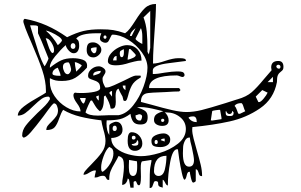

<svg xmlns="http://www.w3.org/2000/svg" viewBox="-20 -835 1522 970"><path d="M597 99Q597 78 602 55Q606 25 606 10V4Q606 -18 601.5 -29.5Q597 -41 579 -47Q573 -34 559 -10Q545 13 538.5 30Q532 47 532 67V73Q531 74 529 74Q521 74 518 67.5Q515 61 511.5 57Q508 53 500 53Q490 53 480 57Q472 62 458 62V61Q458 55 465 27Q463 26 459 26Q449 26 431 37Q415 48 402 48Q402 39 411 28Q420 17 440 -3Q475 -38 494 -64.5Q513 -91 513 -123Q513 -146 502 -181Q494 -211 492 -227Q433 -234 386 -245.5Q339 -257 299 -280Q289 -266 279 -237Q269 -207 256.5 -192.5Q244 -178 214 -178Q214 -190 220.5 -199Q227 -208 241 -221Q257 -237 265 -249Q273 -261 273 -278Q273 -287 268 -300Q263 -313 252 -313Q242 -306 223 -279.5Q204 -253 200 -248Q160 -195 136 -167.5Q112 -140 99 -140Q97 -140 94.5 -143.5Q92 -147 92 -150Q92 -177 110.5 -201Q129 -225 169 -264Q194 -287 208.5 -302Q223 -317 232 -333V-340Q231 -343 228.5 -345Q226 -347 225 -347Q206 -347 190 -335.5Q174 -324 149 -300Q124 -275 107 -263Q90 -251 70 -251Q70 -274 101 -297.5Q132 -321 179 -347Q204 -361 212 -367V-377Q212 -425 194 -479Q176 -533 141 -614Q137 -623 122 -658Q107 -693 99 -720Q98 -722 98 -727Q98 -737 105 -740Q164 -729 215 -706.5Q266 -684 319 -647Q366 -670 402 -678.5Q438 -687 489 -687Q527 -687 552 -683Q577 -679 612 -667Q625 -676 636.5 -691Q648 -706 664 -731Q690 -773 712 -794Q734 -815 768 -815Q768 -763 760 -663Q759 -649 756 -602Q753 -555 753 -514Q776 -514 813 -527Q855 -541 879 -541H890Q919 -541 919 -530V-527Q915 -526 833.5 -516Q752 -506 752 -480V-461Q777 -461 812 -468Q852 -474 872 -474H881Q893 -474 901 -471.5Q909 -469 912 -460V-453Q911 -450 908 -448Q905 -446 902 -446Q897 -446 888 -450Q879 -454 873 -454Q733 -454 733 -390H885L892 -380L885 -373Q861 -373 819 -370L752 -367Q749 -367 729.5 -365Q710 -363 701 -352Q692 -341 692 -320L745 -306Q808 -288 850.5 -278.5Q893 -269 922 -269Q958 -269 998.5 -279Q1039 -289 1119 -314Q1181 -334 1179 -333Q1225 -346 1251.5 -369Q1278 -392 1314 -436L1352 -480Q1350 -490 1350 -494Q1350 -527 1386 -527Q1412 -527 1412 -497Q1412 -488 1409 -483Q1406 -478 1399 -473Q1389 -466 1384 -455.5Q1379 -445 1379 -420Q1363 -335 1293.5 -287.5Q1224 -240 1140 -221.5Q1056 -203 952 -193L951 -180Q951 -162 958 -135Q965 -108 973 -80Q987 -32 994 -2.5Q1001 27 1001 55Q992 55 988.5 50.5Q985 46 983 37Q980 28 977.5 24.5Q975 21 969 20V80Q968 82 965 84Q962 86 959 87H955Q950 87 944.5 63.5Q939 40 939 33H935Q927 33 923 52Q919 71 912 73Q906 72 898.5 38Q891 4 885.5 -31.5Q880 -67 879 -80Q878 -81 875 -81Q852 -81 840 -17.5Q828 46 828 102Q824 102 820.5 98Q817 94 812.5 84.5Q808 75 802 73V113L796 111Q779 108 779 95V91Q779 86 776.5 83Q774 80 765 80Q759 80 756 90Q753 100 749.5 107.5Q746 115 736 115Q736 28 739 13Q740 7 742 -3.5Q744 -14 745 -20V-27L699 -20Q691 -19 691 15L692 58Q692 101 682 101Q675 101 671.5 90.5Q668 80 664 80Q661 80 659 81L655 84V113H639L632 73Q632 72 629.5 69.5Q627 67 625 67Q624 79 616.5 89Q609 99 597 99ZM739 -593V-780L705 -747Q718 -714 721.5 -674.5Q725 -635 725 -586V-573L732 -560ZM144 -668Q162 -609 175.5 -568.5Q189 -528 205 -500Q209 -504 217 -520Q225 -536 225 -540L217 -560Q186 -639 172 -667V-700Q172 -707 149 -707H145H132ZM637 -653H645L665 -693Q637 -672 637 -653ZM665 -639Q665 -634 678 -625Q691 -616 699 -613V-640V-651Q699 -676 692 -693L665 -640ZM272 -607Q279 -612 286 -620Q293 -628 293 -630Q293 -639 276.5 -650.5Q260 -662 240 -671Q220 -680 215 -680H212Q247 -650 272 -607ZM474 -251 507 -252Q515 -253 529 -253H579Q619 -260 652.5 -302Q686 -344 705.5 -398.5Q725 -453 725 -493Q725 -531 697 -570Q669 -609 627.5 -634.5Q586 -660 548 -660Q544 -660 538.5 -647.5Q533 -635 528 -627Q523 -619 513 -619Q503 -619 494 -625Q485 -631 485 -640Q485 -652 492 -667H469Q385 -667 365 -640Q375 -633 377.5 -625Q380 -617 380 -603Q380 -588 373 -577Q366 -566 352 -566Q340 -566 327.5 -579.5Q315 -593 312 -607Q285 -583 258.5 -550.5Q232 -518 232 -497V-493Q265 -519 289 -530Q313 -541 348 -541Q375 -541 397.5 -533.5Q420 -526 420 -503Q420 -496 419 -493Q387 -458 360.5 -442Q334 -426 293 -426Q274 -426 261.5 -428.5Q249 -431 232 -440V-420Q232 -384 255.5 -349.5Q279 -315 315 -293.5Q351 -272 387 -272Q387 -289 369 -313Q351 -337 351 -353Q351 -364 359 -367Q367 -365 391 -365Q427 -365 456.5 -371Q486 -377 486 -390Q486 -410 476.5 -418Q467 -426 450 -431Q437 -435 431 -439Q425 -443 425 -453Q425 -472 442 -486Q459 -500 479 -500Q490 -500 501.5 -492Q513 -484 513 -474Q513 -466 505.5 -455.5Q498 -445 498 -437Q498 -425 501 -416.5Q504 -408 512 -393H519Q531 -393 556.5 -404.5Q582 -416 607 -428Q626 -438 642.5 -445.5Q659 -453 665 -453H690Q690 -450 691 -448.5Q692 -447 692 -446Q692 -444 685 -440Q657 -424 645.5 -402Q634 -380 627 -351Q623 -337 620 -331Q617 -325 612 -325Q606 -325 604.5 -327Q603 -329 602 -335Q601 -341 599 -347Q595 -354 588.5 -366Q582 -378 579 -387Q564 -382 564 -352L565 -320Q565 -304 561 -295Q557 -286 545 -286Q541 -286 539 -287Q535 -316 512 -353L505 -347V-339Q505 -285 485 -273Q471 -283 459 -303.5Q447 -324 445 -327H439Q437 -327 426 -303Q415 -279 412 -267Q428 -251 474 -251ZM503 -647Q503 -644 505 -641.5Q507 -639 511 -639Q514 -639 516 -641.5Q518 -644 518 -647Q518 -651 516 -653.5Q514 -656 511 -656Q503 -656 503 -647ZM245 -567Q253 -568 253 -580V-583Q253 -599 239.5 -620.5Q226 -642 211 -642Q212 -640 223.5 -605Q235 -570 245 -567ZM450 -621Q466 -621 479 -609.5Q492 -598 492 -583Q492 -569 479 -557Q466 -545 452 -545Q435 -545 426.5 -555Q418 -565 418 -582Q418 -602 424.5 -611.5Q431 -621 450 -621ZM337 -602Q337 -596 340 -592Q343 -588 349 -588Q355 -588 358 -592Q361 -596 361 -602Q361 -608 358 -612.5Q355 -617 349 -617Q343 -617 340 -612.5Q337 -608 337 -602ZM622 -607Q655 -607 675 -585Q695 -563 695 -529Q677 -529 658.5 -524Q640 -519 635 -518Q596 -505 566 -505Q525 -505 525 -526Q525 -547 541 -565.5Q557 -584 580 -595.5Q603 -607 622 -607ZM455 -566Q468 -566 468 -590V-596Q458 -596 448.5 -594Q439 -592 439 -587Q439 -581 444.5 -573.5Q450 -566 455 -566ZM595 -546Q606 -546 606 -572V-577Q606 -584 605 -587Q595 -582 590 -578.5Q585 -575 585 -567Q585 -546 595 -546ZM625 -533Q638 -536 652 -542.5Q666 -549 666 -557Q666 -560 639 -587H632L625 -540ZM551 -530H569V-552Q561 -552 556.5 -545.5Q552 -539 551 -530ZM365 -473Q373 -480 383 -491Q393 -502 393 -503Q393 -507 379 -514Q365 -521 359 -521H358Q358 -508 365 -473ZM322 -460Q328 -460 333.5 -468Q339 -476 339 -483V-487Q332 -520 325 -520Q298 -520 298 -497Q298 -486 304.5 -473Q311 -460 322 -460ZM1397 -497Q1397 -502 1394 -505Q1390 -508 1386 -508Q1383 -508 1380 -506Q1377 -504 1376 -501V-500Q1376 -495 1380 -491.5Q1384 -488 1389 -488Q1393 -488 1394 -490Q1397 -493 1397 -497ZM281 -452H286Q286 -461 280 -474Q274 -487 272 -493Q261 -490 253 -482Q245 -474 245 -463Q245 -452 281 -452ZM451 -457Q451 -454 452 -453Q456 -455 467 -458Q478 -461 483.5 -465Q489 -469 489 -477Q476 -477 463.5 -472.5Q451 -468 451 -457ZM1332 -420H1359V-447ZM614 -380V-403H600Q600 -388 614 -380ZM1285 -320Q1286 -319 1288 -319Q1297 -319 1312 -337Q1327 -355 1332 -367L1305 -380L1272 -347ZM546 -375Q537 -375 532 -365L546 -347ZM479 -327V-353L465 -347Q471 -332 479 -327ZM402 -312Q405 -312 409 -322.5Q413 -333 413 -340H384Q384 -336 390.5 -324Q397 -312 402 -312ZM1185 -260H1192Q1197 -262 1205.5 -266.5Q1214 -271 1219 -273Q1215 -280 1211 -293Q1205 -314 1199 -314Q1174 -314 1165 -300Q1173 -292 1177.5 -277.5Q1182 -263 1185 -260ZM692 -46Q732 -46 786 -62Q840 -78 879.5 -109.5Q919 -141 919 -183Q919 -220 889.5 -243.5Q860 -267 822 -267H812Q821 -261 826.5 -249.5Q832 -238 832 -227Q832 -199 799 -199Q783 -199 770.5 -206.5Q758 -214 758 -229Q758 -248 769.5 -257Q781 -266 805 -273Q796 -275 772 -281Q748 -287 727.5 -290.5Q707 -294 689 -294L672 -293Q700 -284 713 -274.5Q726 -265 726 -243Q726 -223 717.5 -214.5Q709 -206 689 -206Q664 -206 653.5 -219.5Q643 -233 639 -260Q611 -239 585.5 -233Q560 -227 519 -227L518 -213Q518 -173 532 -153V-200Q532 -207 545.5 -213.5Q559 -220 565 -220Q582 -220 590.5 -208Q599 -196 599 -179Q599 -158 581.5 -148Q564 -138 542 -138Q542 -106 567.5 -85.5Q593 -65 628 -55.5Q663 -46 692 -46ZM1052 -273 1045 -227Q1048 -226 1052 -226L1099 -233V-240L1092 -280H1085Q1085 -280 1068.5 -278Q1052 -276 1052 -273ZM1136 -249H1145Q1160 -249 1160 -263V-268Q1155 -274 1153 -275Q1153 -259 1139 -259Q1128 -259 1122 -275Q1120 -273 1120 -268Q1120 -256 1124 -252.5Q1128 -249 1136 -249ZM685 -226Q690 -226 692 -227Q698 -239 698 -246Q698 -251 695 -254Q690 -258 684 -258Q681 -258 675.5 -255.5Q670 -253 666 -253H665V-247Q665 -238 671 -232Q677 -226 685 -226ZM974 -218Q974 -247 956 -247Q950 -247 943.5 -246Q937 -245 932 -240Q948 -218 974 -218ZM802 -235Q794 -235 794 -227Q794 -219 802 -219Q805 -219 807.5 -221.5Q810 -224 810 -227Q810 -235 802 -235ZM549 -185Q549 -173 560 -173Q564 -173 567 -176.5Q570 -180 570 -185Q570 -192 567.5 -196Q565 -200 560 -200Q549 -200 549 -185ZM625 -126Q625 -167 645 -167Q668 -167 683.5 -149.5Q699 -132 699 -110Q699 -93 688.5 -83Q678 -73 662 -73Q625 -73 625 -122ZM807 -161Q820 -161 830 -152.5Q840 -144 840 -130Q840 -111 825.5 -101.5Q811 -92 791 -92Q768 -92 756.5 -97.5Q745 -103 745 -124Q745 -142 765.5 -151.5Q786 -161 807 -161ZM655 -149Q646 -149 646 -139Q646 -130 655 -130Q659 -130 662 -132.5Q665 -135 665 -139Q665 -149 655 -149ZM904 -61Q904 7 935 7Q960 7 960 -26Q960 -41 949 -92Q940 -123 939 -140H935Q922 -140 913.5 -122.5Q905 -105 905 -89ZM812 -135Q795 -135 792 -127L812 -120ZM761 -117Q761 -107 769 -107Q773 -107 775 -110Q777 -113 777 -117Q777 -122 775 -125Q773 -128 769 -128Q761 -128 761 -117ZM659 -99H662Q671 -99 675 -102Q679 -105 679 -113Q679 -119 678 -122Q677 -125 672 -127Q672 -117 664 -112Q656 -107 645 -107Q647 -99 659 -99ZM499 33Q521 18 537 -9Q553 -36 553 -60Q553 -73 549 -80Q545 -87 532 -93Q516 -80 503.5 -46Q491 -12 491 10Q491 22 492.5 27Q494 32 499 33ZM781 54Q805 54 813 20Q821 -14 821 -48Q758 -48 758 30Q758 41 764.5 47.5Q771 54 781 54ZM631 12Q631 54 652 54Q673 54 673 10V-2L672 -20L632 -27L631 0Z"/></svg>

Font: Krikikrak Dingbats
Style: Regular
Weight: 400
Designer: Jenny du Carrois
Foundry: bBox Type GmbH
Version: Version 1.001